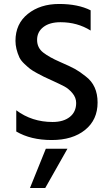

<svg xmlns="http://www.w3.org/2000/svg" viewBox="-20 -699 561 968"><path d="M208 249H131L211 51H320ZM62 -36V-143Q141 -84 245 -84Q300 -84 332 -109.5Q364 -135 364 -180Q364 -207 345 -229.5Q326 -252 304 -263.5Q282 -275 247 -291Q212 -307 201.5 -312Q191 -317 167 -330Q143 -343 131.5 -352Q120 -361 103 -377Q86 -393 78 -409Q58 -453 58 -493Q58 -579 120.5 -629Q183 -679 278 -679Q373 -679 437 -647V-545Q370 -587 285 -587Q230 -587 198.5 -562.5Q167 -538 167 -498Q167 -458 198 -434Q229 -410 282 -387Q335 -364 358.5 -351Q382 -338 412 -314Q472 -269 472 -182Q472 -95 409 -44Q346 7 240.5 7Q135 7 62 -36Z"/></svg>

Font: Hind Mysuru Medium
Style: Regular
Weight: 500
Designer: Manushi Parikh, Hitesh Malaviya
Foundry: Indian Type Foundry
Version: Version 0.703;PS 1.0;hotconv 1.0.86;makeotf.lib2.5.63406